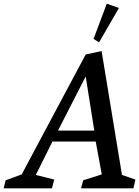

<svg xmlns="http://www.w3.org/2000/svg" viewBox="-39 -1029 760 1049"><path d="M516.1 -750 627.4 -73.2 700.7 -47.9 689.9 0H403.8L415.5 -43.9L517.1 -76.2L483.9 -255.9H247.6L156.7 -73.2L257.3 -47.9L244.6 0H-19L-8.3 -43.9L79.6 -76.2L429.2 -731.4ZM277.8 -315.4H476.1L429.2 -611.3ZM610.8 -985.4 502.4 -797.9 472.2 -816.4 544.4 -1008.8Z"/></svg>

Font: Neuton
Style: Italic
Weight: 400
Italic angle: -9°
Designer: Brian M Zick
Version: Version 1.32